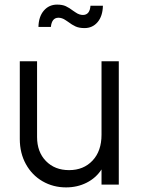

<svg xmlns="http://www.w3.org/2000/svg" viewBox="-20 -802 613 834"><path d="M66 -198V-536H141V-207Q141 -142 179.5 -102.5Q218 -63 280 -63Q343 -63 382 -104.5Q421 -146 421 -217V-536H496V0H421V-66Q397 -29 356.5 -8.5Q316 12 267 12Q211 12 165 -14.5Q119 -41 92.5 -89Q66 -137 66 -198ZM276 -707Q274 -708 265.5 -714Q257 -720 249 -722.5Q241 -725 234 -725Q205 -725 201 -685H147Q148 -730 170.5 -756Q193 -782 228 -782Q251 -782 266 -775Q281 -768 298 -755Q300 -754 308.5 -748Q317 -742 325 -739.5Q333 -737 340 -737Q370 -737 373 -777H427Q426 -732 404 -706Q382 -680 347 -680Q324 -680 308.5 -687Q293 -694 276 -707Z"/></svg>

Font: Eudoxus Sans
Style: Regular
Weight: 400
Designer: Stijn de Vries
Foundry: tokotype
Version: Version 2.005